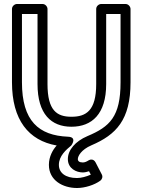

<svg xmlns="http://www.w3.org/2000/svg" viewBox="-20 -699 720 962"><path d="M90 -287V-629H168V-278C168 -127 237 -64 338 -64C440 -64 512 -127 512 -278V-629H584V-287C584 -114 530 -64 418 -17C357 9 320 53 320 98C320 146 363 165 395 165C406 165 417 162 426 159L435 176C413 186 386 193 366 193C308 193 275 167 275 127C275 82 312 51 337 30C337 30 369 -12 321 -14C174 -20 90 -93 90 -287ZM40 -287C40 -98 123 5 264 30C245 51 225 85 225 127C225 205 295 243 366 243C405 243 453 228 483 206C492 199 496 186 490 175L459 115C449 96 432 99 423 105C414 111 404 115 395 115C377 115 370 108 370 98C370 83 387 51 438 29C562 -24 634 -98 634 -287V-654C634 -665 624 -679 609 -679H487C476 -679 462 -669 462 -654V-278C462 -145 412 -114 338 -114C265 -114 218 -145 218 -278V-654C218 -665 208 -679 193 -679H65C54 -679 40 -669 40 -654Z"/></svg>

Font: Falling Sky
Style: ExtOu
Weight: 400
Designer: Paul D. Hunt
Foundry: Adobe Systems Incorporated
Version: Version 1.02